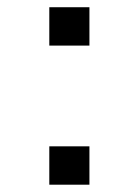

<svg xmlns="http://www.w3.org/2000/svg" viewBox="-20 -589 377 523"><path d="M114.3 -85.9V-190.4H223.6V-85.9ZM114.3 -464.8V-569.3H223.6V-464.8Z"/></svg>

Font: Gothic A1 Light
Style: Regular
Weight: 300
Version: Version 2.50